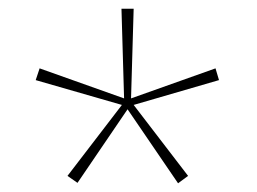

<svg xmlns="http://www.w3.org/2000/svg" viewBox="-20 -778 591 441"><path d="M287 -758H259L265 -552L71 -621L62 -594L260 -537L135 -374L158 -358L273 -527L389 -357L412 -374L287 -537L483 -594L475 -621L281 -552Z"/></svg>

Font: Noto Sans Arabic UI Th
Style: Regular
Weight: 100
Designer: Monotype Design Team, Nadine Chahine and Nizar Qandah
Foundry: Monotype Imaging Inc.
Version: Version 2.010